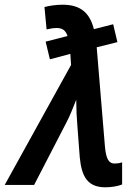

<svg xmlns="http://www.w3.org/2000/svg" viewBox="-71 -786 582 816"><path d="M377 10C404 10 431 5 448 -2V-96C436 -92 425 -91 416 -91C392 -91 380 -109 375 -163L340 -585L428 -607L410 -683L328 -662C311 -729 274 -766 195 -766C169 -766 139 -762 118 -756L127 -661C141 -664 155 -667 170 -667C194 -667 208 -657 216 -633L123 -609L141 -534L228 -557L231 -510L-51 0H74L210 -263C227 -294 240 -331 253 -362C253 -327 255 -283 258 -249L268 -117C276 -33 303 10 377 10Z"/></svg>

Font: Noto Sans SemiCondensed SemiBold
Style: Italic
Weight: 600
Width: 4
Italic angle: -12°
Designer: Monotype Design Team
Foundry: Monotype Imaging Inc.
Version: Version 2.013